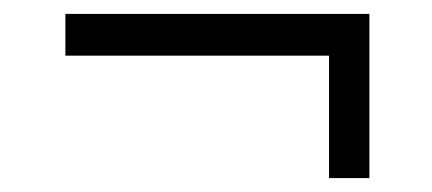

<svg xmlns="http://www.w3.org/2000/svg" viewBox="-20 -383 621 276"><path d="M511 -363V-127H453V-303H74V-363Z"/></svg>

Font: Rising Sun Light
Style: Regular
Weight: 300
Designer: Matt McInerney, Pablo Impallari, Rodrigo Fuenzalida (Raleway font), Stephen Hutchings (Greek), Cristiano Sobral (main ch
Foundry: The Rising Sun Project Authors
Version: Version 4.327; ttfautohint (v1.8.4.7-5d5b-dirty)